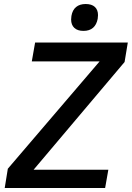

<svg xmlns="http://www.w3.org/2000/svg" viewBox="-20 -937 657 957"><path d="M19 -96 476.5 -631H138.5L155 -725H617L601 -628L147.5 -91H520L504 0H3.5ZM334.5 -840Q334.5 -848.5 336 -857.5Q341 -887 359.2 -902Q377.5 -917 407 -917Q437 -917 452.8 -902.5Q468.5 -888 468.5 -861.5Q468.5 -853.5 467 -843.5Q461.5 -814 443.8 -798.5Q426 -783 396 -783Q366.5 -783 350.5 -798Q334.5 -813 334.5 -840Z"/></svg>

Font: JuliaMono Medium
Style: Italic
Weight: 500
Italic angle: -9°
Monospace: yes
Designer: cormullion
Foundry: corm
Version: Version 0.054; ttfautohint (v1.8.4)